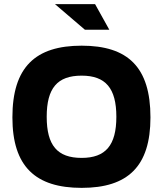

<svg xmlns="http://www.w3.org/2000/svg" viewBox="-20 -900 788 929"><path d="M375 9C152 9 40 -94 40 -332C40 -576 152 -679 375 -679C599 -679 708 -575 708 -332C708 -95 599 9 375 9ZM206 -335C206 -197 257 -136 375 -136C491 -136 543 -197 543 -335C543 -473 491 -534 375 -534C257 -534 206 -473 206 -335ZM246 -880 391 -756H509L440 -880Z"/></svg>

Font: LT Wave Text Black
Style: Regular
Weight: 900
Designer: Daniel Lyons
Version: Version 2.5 (Glyphs App)